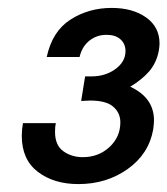

<svg xmlns="http://www.w3.org/2000/svg" viewBox="-20 -743 423 485"><path d="M35 -400Q35 -340 75.5 -309Q116 -278 178 -278Q249 -278 302.5 -316Q356 -354 367 -416Q369 -432 369 -439Q369 -496 309 -524Q339 -542 357 -563Q375 -584 381 -614Q383 -626 383 -633Q383 -675 349 -699Q315 -723 262 -723Q204 -723 158 -693.5Q112 -664 98 -599H181Q187 -625 205.5 -640Q224 -655 249 -655Q272 -655 284.5 -643.5Q297 -632 297 -614Q297 -587 271.5 -568.5Q246 -550 211 -550H195L185 -488L208 -489Q248 -489 266 -473.5Q284 -458 284 -434Q284 -397 256.5 -371.5Q229 -346 189 -346Q161 -346 140 -361Q119 -376 119 -410Q119 -424 121 -432H38Q35 -416 35 -400Z"/></svg>

Font: Geom Medium
Style: Italic
Weight: 500
Italic angle: -10°
Version: Version 1.102